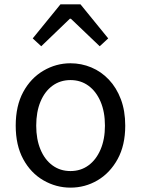

<svg xmlns="http://www.w3.org/2000/svg" viewBox="-20 -847 646 880"><path d="M303 13Q237 13 179 -20.5Q121 -54 86.5 -117.5Q52 -181 52 -271Q52 -362 86.5 -425.5Q121 -489 179 -523Q237 -557 303 -557Q353 -557 398.5 -538Q444 -519 479 -482Q514 -445 534 -392Q554 -339 554 -271Q554 -181 519 -117.5Q484 -54 427 -20.5Q370 13 303 13ZM303 -63Q350 -63 385.5 -89Q421 -115 441 -162Q461 -209 461 -271Q461 -334 441 -381Q421 -428 385.5 -454Q350 -480 303 -480Q256 -480 220.5 -454Q185 -428 165.5 -381Q146 -334 146 -271Q146 -209 165.5 -162Q185 -115 220.5 -89Q256 -63 303 -63ZM130 -671 257 -827H349L476 -671L437 -635L305 -761H300L169 -635Z"/></svg>

Font: Noto Sans KR
Style: Regular
Weight: 400
Designer: Ryoko NISHIZUKA  (kana, bopomofo & ideographs); Paul D. Hunt (Latin, Greek & Cyrillic); Sandoll Communications , Soo-you
Foundry: Adobe
Version: Version 2.004-H2;hotconv 1.0.118;makeotfexe 2.5.65603